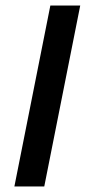

<svg xmlns="http://www.w3.org/2000/svg" viewBox="-20 -674 313 694"><path d="M32 0 162 -654H270L140 0Z"/></svg>

Font: TypoPRO Source Sans Pro
Style: Italic
Weight: 600
Italic angle: -11°
Designer: Paul D. Hunt
Foundry: Adobe Systems Incorporated
Version: Version 1.075;PS 2.000;hotconv 1.0.86;makeotf.lib2.5.63406